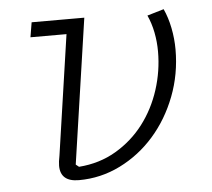

<svg xmlns="http://www.w3.org/2000/svg" viewBox="-43 -568 687 621"><g transform="rotate(-5 300.0 -257.5)"><path d="M252 -516 183 -45 193 -37Q260 -42 313.5 -73.5Q367 -105 404 -153.5Q441 -202 460.5 -262.5Q480 -323 480 -386Q480 -418 474 -448.5Q468 -479 456 -505L510 -521Q523 -493 530 -458Q537 -423 537 -388Q537 -308 509.5 -236.5Q482 -165 434.5 -111Q387 -57 323.5 -25.5Q260 6 189 6Q129 6 129 -46Q129 -52 130 -60.5Q131 -69 133 -78L190 -468H73L81 -516Z"/></g></svg>

Font: IBM Plex Mono Light
Style: Italic
Weight: 300
Italic angle: -9°
Monospace: yes
Designer: Mike Abbink, Paul van der Laan, Pieter van Rosmalen
Foundry: Bold Monday
Version: Version 2.3